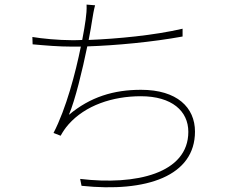

<svg xmlns="http://www.w3.org/2000/svg" viewBox="-20 -792 1040 836"><path d="M394 -769 357 -772C358 -750 356 -729 353 -707C350 -685 345 -654 338 -618C322 -617 307 -617 293 -617C235 -617 162 -624 121 -631L122 -599C178 -594 234 -589 294 -589C306 -589 319 -589 332 -589C309 -475 268 -319 213 -213L244 -201C254 -219 264 -234 278 -250C351 -333 470 -373 593 -373C729 -373 800 -308 800 -218C800 -37 572 16 329 -13L335 17C619 47 829 -26 829 -219C829 -324 751 -401 594 -401C475 -401 373 -370 280 -292C307 -355 339 -487 360 -590C484 -594 644 -609 775 -633V-667C651 -638 490 -623 366 -618C373 -653 378 -683 381 -703C384 -723 389 -751 394 -769Z"/></svg>

Font: Source Han Sans JP ExtraLight
Style: Regular
Weight: 250
Designer: Ryoko NISHIZUKA 西塚涼子 (kana, bopomofo & ideographs); Paul D. Hunt (Latin, Greek & Cyrillic); Sandoll Communications 산돌커뮤니
Foundry: Adobe
Version: Version 2.001;hotconv 1.0.107;makeotfexe 2.5.65593